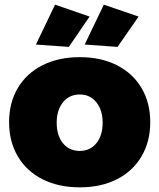

<svg xmlns="http://www.w3.org/2000/svg" viewBox="-20 -796 683 823"><path d="M624 -272Q624 -189 586.5 -125.5Q549 -62 481 -27.5Q413 7 322 7Q231 7 162.5 -27.5Q94 -62 56.5 -125.5Q19 -189 19 -272Q19 -356 56.5 -419Q94 -482 162.5 -516.5Q231 -551 322 -551Q413 -551 481 -516.5Q549 -482 586.5 -419Q624 -356 624 -272ZM223 -270Q223 -215 250 -182Q277 -149 322 -149Q366 -149 393 -182Q420 -215 420 -270Q420 -324 393 -357.5Q366 -391 322 -391Q277 -391 250 -357.5Q223 -324 223 -270ZM216 -776 364 -725 275 -595 134 -605ZM425 -776 574 -725 484 -595 343 -605Z"/></svg>

Font: #9Slide03 Montserrat ExtraBold
Style: Regular
Weight: 800
Designer: Julieta Ulanovsky
Foundry: Julieta Ulanovsky
Version: Version 6.001